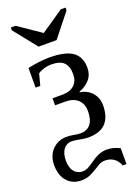

<svg xmlns="http://www.w3.org/2000/svg" viewBox="-170 -762 734 1043"><g transform="rotate(-20 197.5 -240.0)"><path d="M68.4 87.4Q68.4 127.9 86.7 150.1Q105 172.4 135.3 172.4Q149.9 172.4 164.6 165.8Q179.2 159.2 207.5 138.7Q253.4 105.5 296.9 105.5Q333.5 105.5 371.6 124.5V216.3H349.6Q339.8 188.5 318.4 173.3Q296.9 158.2 268.1 158.2Q248.5 158.2 232.4 167.2Q216.3 176.3 199 187.3Q181.6 198.2 160.9 207.3Q140.1 216.3 112.3 216.3Q62 216.3 31 181.9Q0 147.5 0 86.4Q0 50.8 15.4 23.2Q30.8 -4.4 57.1 -19.3Q83.5 -34.2 113.3 -34.2Q138.2 -34.2 158 -30Q177.7 -25.9 194.8 -25.9Q232.9 -25.9 253.2 -51.5Q273.4 -77.1 273.4 -126Q273.4 -168.5 247.3 -192.4Q221.2 -216.3 174.8 -216.3H116.2V-256.8H175.3Q217.3 -256.8 241.9 -279.3Q266.6 -301.8 266.6 -341.8Q266.6 -386.2 244.9 -409.2Q223.1 -432.1 171.4 -432.1Q151.4 -432.1 129.9 -425.8Q108.4 -419.4 94.2 -409.2L76.7 -342.8H49.8V-456.1Q120.6 -471.2 174.8 -471.2Q267.1 -471.2 309.1 -441.4Q351.1 -411.6 351.1 -348.1Q351.1 -308.6 327.6 -281.5Q304.2 -254.4 266.1 -240.2V-237.3Q309.6 -230 335.4 -200.4Q361.3 -170.9 361.3 -127.9Q361.3 9.8 226.6 9.8Q206.5 9.8 178.7 3.9Q147.9 -2 133.8 -2Q105 -2 86.7 21.2Q68.4 44.4 68.4 87.4ZM62 -695.8 192.9 -606.4 323.7 -695.8H351.1V-679.7L245.1 -546.4H141.1L34.7 -679.7V-695.8Z"/></g></svg>

Font: Liberation Serif
Style: Regular
Weight: 400
Designer: Steve Matteson
Foundry: Ascender Corporation
Version: Version 2.1.5